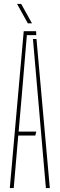

<svg xmlns="http://www.w3.org/2000/svg" viewBox="-20 -959 304 979"><path d="M30 0 101 -800H164L165 -780H117L90 -460L75 -288H165L160 -268H73L50 0ZM214 0 174 -461 148 -760H166L234 0ZM122 -840 67 -939H88L143 -840Z"/></svg>

Font: Big Shoulders Stencil Display Thin
Style: Regular
Weight: 100
Designer: Patric King
Foundry: XO Type Co
Version: Version 1.000